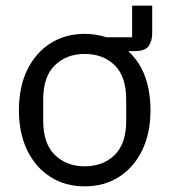

<svg xmlns="http://www.w3.org/2000/svg" viewBox="-20 -648 600 680"><path d="M448 -628H519V-530Q519 -503 506.5 -485Q494 -467 457 -467H436V-465Q464 -439 481 -406Q498 -373 505.5 -335.5Q513 -298 513 -258Q513 -176 483.5 -115.5Q454 -55 401.5 -21.5Q349 12 280 12Q211 12 158.5 -21.5Q106 -55 76.5 -115.5Q47 -176 47 -258Q47 -340 76.5 -400.5Q106 -461 158.5 -494.5Q211 -528 280 -528Q300 -528 319.5 -525Q339 -522 356 -516H448ZM280 -59Q345 -59 386 -99Q427 -139 427 -221V-295Q427 -377 386 -417Q345 -457 280 -457Q216 -457 174.5 -417Q133 -377 133 -295V-221Q133 -139 174.5 -99Q216 -59 280 -59Z"/></svg>

Font: IBM Plex Sans
Style: Regular
Weight: 400
Designer: Mike Abbink, Paul van der Laan, Pieter van Rosmalen
Foundry: Bold Monday
Version: Version 3.201